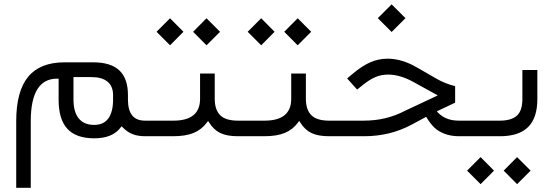

<svg xmlns="http://www.w3.org/2000/svg" viewBox="-20 -640 2602 902"><path d="M678.2 0H662.6Q627 0 602.3 -10Q577.6 -20 557.1 -41L550.8 -46.9L545.9 -40Q507.8 9.8 422.9 9.8Q337.9 9.8 296.6 -34.7Q255.4 -79.1 255.4 -171.4V-263.2V-270.5H248Q124.5 -270.5 124.5 -70.3V242.2H56.2V-70.8Q56.2 -210.9 112.1 -279.1Q168 -347.2 283.2 -347.2H417.5Q500.5 -347.2 540.8 -309.1Q581.1 -271 581.1 -193.4V-171.9Q581.1 -73.2 660.6 -73.2H678.2Q684.6 -73.2 688 -64.2Q691.4 -55.2 691.4 -40V-34.7Q691.4 -18.6 688 -9.3Q684.6 0 678.2 0ZM410.2 -277.8H332.5H325.2V-270.5V-172.4Q325.2 -114.3 349.9 -83.7Q374.5 -53.2 422.9 -53.2Q466.8 -53.2 489 -83.7Q511.2 -114.3 511.2 -172.4V-192.9Q511.2 -234.9 485.1 -256.3Q459 -277.8 410.2 -277.8Z M887.2 -490.7 950.2 -554.2 1013.7 -490.7 950.2 -427.2ZM715.3 -490.7 778.8 -554.2 841.8 -490.7 778.8 -427.2ZM1106.9 0H1097.7Q1045.9 0 1014.9 -15.1Q983.9 -30.3 963.4 -63L957.5 -71.8L951.2 -63.5Q926.8 -30.8 889.4 -15.4Q852.1 0 792.5 0H675.3Q662.6 0 662.6 -34.7V-40Q662.6 -50.3 664.1 -57.6Q665.5 -64.9 668.5 -69.1Q671.4 -73.2 675.3 -73.2H794.9Q919.9 -73.2 919.9 -175.8V-294.4H988.8V-175.8Q988.8 -124.5 1014.4 -98.9Q1040 -73.2 1097.2 -73.2H1107.4Q1113.3 -73.2 1116.7 -64.2Q1120.1 -55.2 1120.1 -40V-34.7Q1120.1 -19 1116.7 -9.5Q1113.3 0 1106.9 0Z M1315.4 -490.7 1378.4 -554.2 1441.9 -490.7 1378.4 -427.2ZM1143.6 -490.7 1207 -554.2 1270 -490.7 1207 -427.2ZM1535.2 0H1525.9Q1474.1 0 1443.1 -15.1Q1412.1 -30.3 1391.6 -63L1385.7 -71.8L1379.4 -63.5Q1355 -30.8 1317.6 -15.4Q1280.3 0 1220.7 0H1103.5Q1090.8 0 1090.8 -34.7V-40Q1090.8 -50.3 1092.3 -57.6Q1093.8 -64.9 1096.7 -69.1Q1099.6 -73.2 1103.5 -73.2H1223.1Q1348.1 -73.2 1348.1 -175.8V-294.4H1417V-175.8Q1417 -124.5 1442.6 -98.9Q1468.3 -73.2 1525.4 -73.2H1535.6Q1541.5 -73.2 1544.9 -64.2Q1548.3 -55.2 1548.3 -40V-34.7Q1548.3 -19 1544.9 -9.5Q1541.5 0 1535.2 0Z M1754.9 -554.7 1819.8 -619.6 1884.8 -554.7 1819.8 -489.7ZM2194.3 0H2137.2Q2098.1 0 2068.6 -11.5Q2039.1 -22.9 2020.8 -40.5Q2002.4 -58.1 1985.8 -85.4L1981.9 -91.3L1976.1 -87.9L1918 -56.6Q1814.5 0 1690.9 0H1531.7Q1519 0 1519 -34.7V-40Q1519 -50.3 1520.5 -57.6Q1522 -64.9 1524.9 -69.1Q1527.8 -73.2 1531.7 -73.2H1689.9Q1794.4 -73.2 1881.8 -119.1L2023.4 -185.5L2036.6 -191.9L2023.9 -198.7L1924.8 -253.4Q1860.4 -289.6 1803.7 -289.6Q1771.5 -289.6 1744.6 -278.3Q1717.8 -267.1 1687 -242.7L1657.7 -219.2L1610.8 -271.5L1635.3 -292Q1679.7 -329.6 1718.5 -346.9Q1757.3 -364.3 1800.8 -364.3Q1867.2 -364.3 1937 -324.2L2029.3 -271Q2072.3 -246.1 2118.2 -235.4V-157.7L2042 -121.6L2041 -121.1L2032.2 -116.7L2039.1 -109.4Q2058.1 -90.8 2081.8 -82Q2105.5 -73.2 2135.7 -73.2H2194.3Q2200.7 -73.2 2203.9 -64.2Q2207 -55.2 2207 -40V-34.7Q2207 0 2194.3 0Z M2346.2 161.6 2409.2 98.1 2472.7 161.6 2409.2 225.1ZM2174.3 161.6 2237.8 98.1 2300.8 161.6 2237.8 225.1ZM2190.4 -73.2H2328.1Q2381.8 -73.2 2408 -96.4Q2434.1 -119.6 2434.1 -174.8V-311H2504.4V-174.3Q2504.4 -85.9 2460.9 -43Q2417.5 0 2328.6 0H2190.4Q2177.7 0 2177.7 -34.7V-40Q2177.7 -50.3 2179.2 -57.6Q2180.7 -64.9 2183.6 -69.1Q2186.5 -73.2 2190.4 -73.2Z"/></svg>

Font: Shabnam Light WOL
Style: Light-WOL
Weight: 300
Foundry: DejaVu fonts team - Redesigned by Saber Rastikerdar - Based on Vazir font
Version: Version 5.0.0